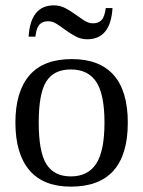

<svg xmlns="http://www.w3.org/2000/svg" viewBox="-20 -694 540 724"><path d="M461.9 -231.9Q461.9 9.8 247.1 9.8Q143.6 9.8 90.8 -52.2Q38.1 -114.3 38.1 -231.9Q38.1 -348.1 90.8 -409.7Q143.6 -471.2 251 -471.2Q355.5 -471.2 408.7 -410.9Q461.9 -350.6 461.9 -231.9ZM374 -231.9Q374 -337.4 343.3 -384.8Q312.5 -432.1 247.1 -432.1Q183.1 -432.1 154.5 -386.7Q126 -341.3 126 -231.9Q126 -121.1 155 -75Q184.1 -28.8 247.1 -28.8Q311.5 -28.8 342.8 -76.7Q374 -124.5 374 -231.9ZM309.1 -545.9Q285.6 -545.9 265.9 -556.4Q246.1 -566.9 228.5 -579.8Q210.9 -592.8 194.6 -603.3Q178.2 -613.8 162.1 -613.8Q146.5 -613.8 137 -607.9Q127.4 -602.1 122.1 -591.1Q116.7 -580.1 113.3 -555.7H87.9Q95.2 -673.8 183.1 -673.8Q206.5 -673.8 226.3 -663.3Q246.1 -652.8 263.9 -639.9Q281.7 -627 298.1 -616.5Q314.5 -606 330.1 -606Q351.1 -606 362.8 -618.2Q374.5 -630.4 378.9 -663.6H404.3Q397 -545.9 309.1 -545.9Z"/></svg>

Font: Liberation Serif
Style: Regular
Weight: 400
Designer: Steve Matteson
Foundry: Ascender Corporation
Version: Version 2.1.5